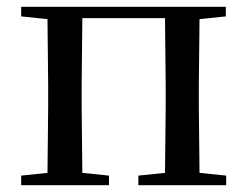

<svg xmlns="http://www.w3.org/2000/svg" viewBox="-20 -542 725 562"><path d="M42 -494 119 -486 121 -292V-230L119 -36L42 -28V0H299V-28L221 -36L219 -230V-292L221 -489H463L465 -292V-230L463 -36L385 -28V0H642V-28L564 -36L562 -230V-292L564 -486L641 -494V-522H42Z"/></svg>

Font: Source Han Serif CN Medium
Style: Regular
Weight: 500
Designer: Ryoko NISHIZUKA 西塚涼子 (kana & ideographs); Frank Grießhammer (Latin, Greek & Cyrillic); Wenlong ZHANG 张文龙 (bopomofo); San
Foundry: Adobe
Version: Version 2.002;hotconv 1.1.0;makeotfexe 2.6.0